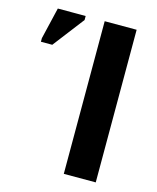

<svg xmlns="http://www.w3.org/2000/svg" viewBox="-105 -762 685 836"><g transform="rotate(15 237.0 -344.0)"><path d="M406.7 -688V0H262.7V-688ZM176.8 -670.4 68.8 -529.8H17.6V-545.9L51.3 -688.5H176.8Z"/></g></svg>

Font: Arimo
Style: Bold
Weight: 700
Designer: Steve Matteson
Foundry: Monotype Imaging Inc.
Version: Version 1.33